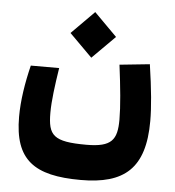

<svg xmlns="http://www.w3.org/2000/svg" viewBox="-49 -518 685 751"><g transform="rotate(5 293.0 -142.5)"><path d="M295.4 187C465.8 187 546.4 120.6 546.4 -66.4C546.4 -120.1 540 -189 525.4 -287.6L407.2 -275.4C418.5 -187.5 425.8 -113.3 425.8 -61.5C425.8 17.6 405.3 47.9 305.7 47.9C174.8 47.9 154.3 24.4 154.3 -65.4C154.3 -110.4 162.6 -173.8 173.3 -241.7H62C44.9 -172.4 33.7 -102.1 33.7 -38.6C33.7 130.9 111.8 187 295.4 187ZM294.9 -293 384.3 -382.3 294.9 -472.2 205.6 -382.3Z"/></g></svg>

Font: Cascadia Code
Style: Bold
Weight: 700
Monospace: yes
Designer: Aaron Bell
Foundry: Saja Typeworks
Version: Version 2404.023